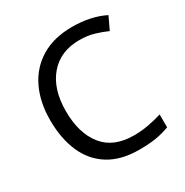

<svg xmlns="http://www.w3.org/2000/svg" viewBox="-168 -911 969 1006"><g transform="rotate(-30 316.0 -408.0)"><path d="M403 -696Q288 -696 222 -619Q156 -542 156 -408Q156 -275 217.5 -197.5Q279 -120 402 -120Q449 -120 491 -128Q533 -136 573 -148V-70Q533 -55 490.5 -48Q448 -41 389 -41Q280 -41 207 -86Q134 -131 97.5 -214Q61 -297 61 -409Q61 -517 100.5 -599.5Q140 -682 217 -728.5Q294 -775 404 -775Q517 -775 601 -733L565 -657Q532 -672 491.5 -684Q451 -696 403 -696Z"/></g></svg>

Font: Noto Sans Tamil UI
Style: Regular
Weight: 400
Designer: Jelle Bosma - Monotype Design Team
Foundry: Monotype Imaging Inc.
Version: Version 2.004; ttfautohint (v1.8.4.7-5d5b)